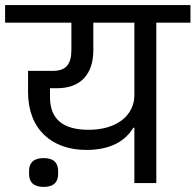

<svg xmlns="http://www.w3.org/2000/svg" viewBox="-40 -718 767 753"><path d="M131 15C171 15 188 -4 188 -36V-47C188 -79 171 -98 131 -98C91 -98 74 -79 74 -47V-36C74 -4 91 15 131 15ZM487 0H573V-629H707V-698H-20V-629H240V-523C240 -466 219 -440 167 -440H70V-357C70 -212 162 -130 299 -130C391 -130 450 -163 483 -217H487ZM308 -209C211 -209 156 -247 156 -338V-372H184C278 -372 326 -429 326 -521V-629H487V-345C487 -267 420 -209 308 -209Z"/></svg>

Font: IBM Plex Devanagari Text
Style: Regular
Weight: 450
Designer: Mike Abbink, Paul van der Laan, Pieter van Rosmalen, Erin McLaughlin
Foundry: Bold Monday
Version: Version 1.0